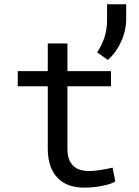

<svg xmlns="http://www.w3.org/2000/svg" viewBox="-20 -857 640 887"><path d="M291.5 -656.2H200.7V-528.3H62V-458.5H200.7V-171.4Q200.7 -122.6 213.6 -88.1Q226.6 -53.7 249 -32.2Q271.5 -10.3 302 -0.2Q332.5 9.8 367.7 9.8Q388.7 9.8 409.9 7.8Q431.2 5.9 450.2 2Q469.2 -1.5 485.4 -6.6Q501.5 -11.7 512.7 -18.6L500 -82.5Q491.7 -80.6 478.8 -77.9Q465.8 -75.2 451.2 -72.8Q436 -70.3 420.4 -68.6Q404.8 -66.9 390.1 -66.9Q370.1 -66.9 352.3 -71.8Q334.5 -76.7 320.8 -88.9Q307.1 -100.6 299.3 -120.6Q291.5 -140.6 291.5 -171.4V-458.5H492.7V-528.3H291.5ZM563 -765.6V-837.4H474.6V-764.2Q474.6 -722.2 463.1 -686Q451.7 -649.9 428.7 -615.2L478 -580.1Q498.5 -597.7 514.2 -620.1Q529.8 -642.6 541 -667.5Q551.8 -691.9 557.4 -717.3Q563 -742.7 563 -765.6Z"/></svg>

Font: RobotoMono Nerd Font
Style: Regular
Weight: 400
Monospace: yes
Designer: Google
Version: Version 3.000;Nerd Fonts 3.2.1